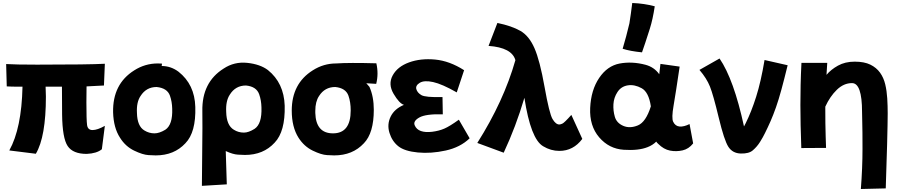

<svg xmlns="http://www.w3.org/2000/svg" viewBox="-20 -963 5998 1280"><path d="M558 63Q466 63 431 10.5Q396 -42 394 -199Q393 -276 393 -385H284L286 -319Q286 -51 219 62L42 40Q124 -107 130 -385Q48 -385 25 -387L21 -536Q82 -532 227 -532Q573 -532 679 -538L673 -393L557 -387L556 -281Q556 -163 560.5 -129.5Q565 -96 597 -96Q629 -96 679 -124L659 32Q625 60 558 63Z M1010 -74Q1042 -74 1082 -98Q1132 -131 1128 -239Q1127 -285 1113 -325Q1095 -376 1024 -383Q955 -383 917 -323Q889 -282 893 -210Q895 -121 943 -93Q974 -74 1010 -74ZM1018 73Q1009 73 970.5 71Q932 69 874 41Q816 13 780 -45Q737 -111 734 -214Q730 -403 875 -494Q947 -540 1032 -540L1060 -539L1058 -523Q1119 -523 1170 -485Q1278 -400 1282 -250Q1287 -81 1216 -8Q1141 73 1018 73Z M1606 -79Q1637 -79 1677 -104Q1727 -137 1723 -247Q1722 -294 1708 -334Q1690 -386 1620 -393Q1550 -393 1512 -332Q1484 -290 1488 -217Q1490 -127 1539 -98Q1569 -79 1606 -79ZM1485 44Q1487 136 1492 266L1326 276Q1329 -23 1329.5 -109.5Q1330 -196 1329 -222Q1325 -414 1471 -506Q1542 -553 1628 -544Q1714 -535 1766 -496Q1873 -410 1878 -258Q1882 -86 1811 -12Q1736 70 1613 70Q1604 70 1566 68Q1532 66 1485 44Z M2200 -74Q2318 -74 2318 -227Q2318 -282 2303 -325Q2285 -376 2215 -383Q2145 -383 2107 -323Q2082 -286 2082 -224V-210Q2086 -74 2200 -74ZM2221 -540Q2307 -546 2489 -541Q2505 -471 2488 -404Q2452 -406 2422 -408L2443 -384Q2472 -319 2472 -231Q2472 -76 2406 -8Q2331 73 2208 73Q2199 73 2160.5 71Q2122 69 2064.5 41Q2007 13 1970 -45Q1925 -116 1925 -226Q1925 -406 2065 -494Q2137 -540 2221 -540Z M3074 -495 3025 -347Q2927 -403 2867.5 -416Q2808 -429 2778.5 -411Q2749 -393 2755.5 -369Q2762 -345 2789 -329Q2816 -313 2930 -316L2932 -201Q2819 -204 2776 -180Q2733 -156 2744.5 -128Q2756 -100 2786 -89.5Q2816 -79 2861 -84.5Q2906 -90 2942 -105.5Q2978 -121 3039 -165L3111 -41Q3049 19 2951.5 40.5Q2854 62 2765.5 53.5Q2677 45 2635.5 12Q2594 -21 2576.5 -77Q2559 -133 2584 -185Q2609 -237 2673 -264Q2642 -273 2604 -337.5Q2566 -402 2598 -460.5Q2630 -519 2707 -547Q2784 -575 2880.5 -566Q2977 -557 3074 -495Z M3338 55 3162 -10Q3338 -288 3416 -562Q3392 -646 3237 -657L3296 -810Q3392 -790 3449.5 -757Q3507 -724 3543 -642Q3579 -560 3610.5 -383Q3642 -206 3663.5 -169.5Q3685 -133 3709 -133Q3715 -133 3728.5 -138.5Q3742 -144 3789 -197L3862 -37Q3802 43 3709 43Q3652 43 3601 12Q3518 -36 3476 -311Q3419 -118 3338 55Z M4319 -254Q4305 -349 4257.5 -375Q4210 -401 4165.5 -394Q4121 -387 4096.5 -349.5Q4072 -312 4069.5 -268.5Q4067 -225 4079 -184Q4091 -143 4135 -124Q4179 -105 4232.5 -127Q4286 -149 4319 -254ZM4468 -151Q4482 -122 4510.5 -119.5Q4539 -117 4577 -136L4601 -7Q4572 30 4530.5 39.5Q4489 49 4447 41Q4405 33 4368 -4Q4359 -12 4355 -19Q4331 5 4297 18Q4237 42 4138.5 35.5Q4040 29 3974.5 -47.5Q3909 -124 3914.5 -243.5Q3920 -363 3974.5 -443.5Q4029 -524 4111 -539.5Q4193 -555 4284 -531Q4342 -515 4375 -468Q4378 -495 4383 -537L4511 -519Q4485 -342 4470.5 -258.5Q4456 -175 4468 -151ZM4195 -943Q4275 -940 4345 -921Q4332 -834 4312 -771Q4278 -664 4260 -614Q4180 -622 4131 -638Q4155 -718 4176 -807Q4186 -869 4195 -943Z M4643 -497 4777 -573Q4872 -434 4940 -120L4951 -141Q4989 -217 5021 -318Q5053 -419 5077 -563L5231 -528Q5208 -434 5189.5 -366Q5171 -298 5153 -247Q5135 -196 5117 -155Q5099 -114 5080 -76Q5067 -49 5047 -17Q5027 15 4999 39Q4973 62 4918.5 60.5Q4864 59 4836 16Q4808 -27 4771.5 -179Q4735 -331 4713 -386Q4691 -441 4643 -497Z M5727 -217Q5727 -409 5660 -409Q5605 -409 5559 -364.5Q5513 -320 5482 -252V-234Q5482 -190 5482.5 -143Q5483 -96 5484.5 -53.5Q5486 -11 5487 23L5322 24Q5319 -60 5317.5 -128.5Q5316 -197 5316 -263Q5316 -330 5317.5 -397.5Q5319 -465 5323 -544H5495Q5492 -501 5490 -464Q5519 -499 5566.5 -525.5Q5614 -552 5678 -552Q5742 -552 5782.5 -532Q5823 -512 5847 -478.5Q5871 -445 5881.5 -401Q5892 -357 5895 -307Q5898 -257 5898 -207Q5898 -152 5894 1.5Q5890 155 5885 293L5719 297Q5730 157 5730 29Q5730 -99 5728.5 -141Q5727 -183 5727 -217Z"/></svg>

Font: KN Bobohei
Style: Bold
Weight: 700
Designer: Kingnam Type Foundry
Version: Version 1.710;March 18, 2023